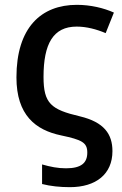

<svg xmlns="http://www.w3.org/2000/svg" viewBox="-20 -569 504 794"><path d="M269 205C377 205 445 151 445 56C445 -14 411 -64 310 -88C191 -116 160 -141 160 -251C160 -388 200 -459 297 -459C338 -459 379 -448 417 -432L451 -517C409 -536 354 -549 298 -549C150 -549 48 -455 48 -249C48 -93 127 -31 233 -9C318 9 341 20 341 62C341 104 317 127 253 127C219 127 189 121 154 111V192C189 201 229 205 269 205Z"/></svg>

Font: Noto Sans Thai Medium
Style: Regular
Weight: 500
Designer: Monotype Design Team
Foundry: Monotype Imaging Inc.
Version: Version 1.901